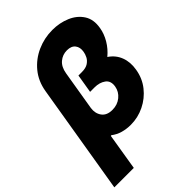

<svg xmlns="http://www.w3.org/2000/svg" viewBox="-300 -849 1165 1165"><g transform="rotate(-45 282.5 -266.5)"><path d="M378.4 -737.3Q440.4 -737.3 493.2 -714.8Q545.9 -692.4 574.2 -648.7Q602.5 -605 591.3 -541Q584.5 -498.5 560.3 -457.5Q536.1 -416.5 498.5 -385.3Q541.5 -356.9 559.3 -310.5Q577.1 -264.2 567.4 -207.5Q557.1 -143.6 519 -95.5Q481 -47.4 425.5 -20.3Q370.1 6.8 308.6 6.8Q272.5 6.8 239.7 -2.4Q207 -11.7 179.7 -32.7L174.8 -31.2L136.2 204.1H-30.8L86.9 -504.9Q99.1 -577.6 141.8 -629.6Q184.6 -681.6 246.8 -709.5Q309.1 -737.3 378.4 -737.3ZM293.5 -420.9 294.9 -429.7H324.7Q358.4 -429.7 378.2 -442.6Q397.9 -455.6 407.2 -474.1Q416.5 -492.7 418.9 -509.3Q424.8 -543.5 408 -565.4Q391.1 -587.4 353.5 -587.4Q315.9 -587.4 287.6 -563.5Q259.3 -539.6 251.5 -492.7L209 -236.8Q203.1 -195.3 224.6 -165.8Q246.1 -136.2 293.5 -136.2Q337.4 -136.2 368.2 -161.6Q398.9 -187 405.3 -224.6Q412.6 -268.6 384 -289.1Q355.5 -309.6 314 -309.6H274.9L277.8 -326.2L278.3 -329.6Z"/></g></svg>

Font: Inter Display Extra Bold
Style: Italic
Weight: 800
Italic angle: -9.39999°
Designer: Rasmus Andersson
Foundry: rsms
Version: Version 4.000;git-4fc901f